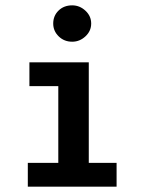

<svg xmlns="http://www.w3.org/2000/svg" viewBox="-20 -698 540 718"><path d="M84 0V-89H198V-376H90V-465H312V-89H416V0ZM250 -542Q220 -542 199.5 -562Q179 -582 179 -610Q179 -639 199 -658.5Q219 -678 250 -678Q278 -678 299.5 -658Q321 -638 321 -610Q321 -582 299.5 -562Q278 -542 250 -542Z"/></svg>

Font: Inconsolata
Style: Bold
Weight: 700
Monospace: yes
Designer: Raph Levien, Cyreal, Brenton Simpson
Foundry: Raph Levien, Cyreal, Google
Version: Version 3.100; ttfautohint (v1.8.4.7-5d5b)